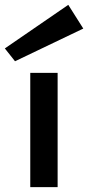

<svg xmlns="http://www.w3.org/2000/svg" viewBox="-45 -773 364 793"><path d="M80 0V-472H193V0ZM17 -520 -25 -573 237 -753 299 -655Z"/></svg>

Font: Lil Grotesk Bold
Style: Regular
Weight: 700
Designer: Bastien Sozeau
Foundry: NBR — Bastien Sozeau
Version: Version 4.002; ttfautohint (v1.8.4.7-5d5b)